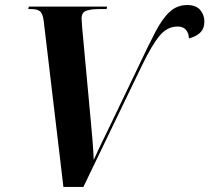

<svg xmlns="http://www.w3.org/2000/svg" viewBox="-20 -740 829 760"><path d="M153 -657Q149 -687 138 -695.5Q127 -704 105 -704H92L94 -714H404L402 -704H370Q340 -704 321.5 -697.5Q303 -691 303 -667Q303 -659 304 -649.5Q305 -640 305 -633L338 -276Q342 -236 346 -187Q350 -138 351 -107Q359 -125 371.5 -151.5Q384 -178 397.5 -205.5Q411 -233 421 -254L529 -479Q567 -560 595 -613.5Q623 -667 652 -693.5Q681 -720 721 -720Q756 -720 772.5 -700.5Q789 -681 789 -655Q789 -626 771.5 -610Q754 -594 728 -588Q727 -609 716 -622Q705 -635 683 -635Q643 -635 613 -600Q583 -565 543 -483L310 0H231Z"/></svg>

Font: Noto Serif Display SemiCondensed
Style: Bold Italic
Weight: 700
Width: 4
Italic angle: -12°
Designer: Monotype Design Team
Foundry: Monotype Imaging Inc.
Version: Version 2.009